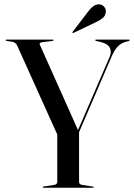

<svg xmlns="http://www.w3.org/2000/svg" viewBox="-20 -887 632 907"><path d="M423 -3Q423 0 418.5 0H185.5Q181.5 0 181.5 -3Q181.5 -5.5 186 -6L233.5 -13Q250.5 -15.5 250.5 -27V-251.5L61.5 -671Q54.5 -687 37 -690L12 -693.5Q6.5 -694.5 6.5 -697Q6.5 -700 11.5 -700H228Q233 -700 233 -697.5Q233 -694.5 227 -693.5L183.5 -688Q171 -686.5 168.5 -683.5Q166 -680.5 169 -674L348.5 -272.5L498 -618.5Q508.5 -643.5 498.5 -662Q488.5 -680.5 456 -688.5L434.5 -693.5Q430 -694.5 430 -697Q430 -700 433.5 -700H588Q592.5 -700 592.5 -697Q592.5 -694.5 587.5 -693L577.5 -690.5Q552 -684.5 535.2 -666Q518.5 -647.5 506.5 -618L353.5 -262.5V-27Q353.5 -15.5 370.5 -13L417 -6Q423 -5 423 -3ZM394 -829.5Q408 -848 421.2 -857.8Q434.5 -867.5 448.5 -866.5Q464 -865.5 472.5 -854.5Q481 -843.5 480 -832.5Q479 -812.5 464.5 -801.2Q450 -790 431.5 -781.5L328 -732Q324 -730 322.5 -732Q321 -734.5 324 -737.5Z"/></svg>

Font: Fraunces 144pt S000
Style: Regular
Weight: 400
Version: Version 1.000; ttfautohint (v1.8.3)